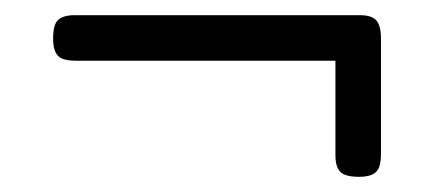

<svg xmlns="http://www.w3.org/2000/svg" viewBox="-20 -366 566 253"><path d="M453 -133Q442 -133 435 -135.5Q428 -138 425 -144.5Q422 -151 422 -161V-286H80Q69 -286 62.5 -288.5Q56 -291 53 -297.5Q50 -304 50 -315Q50 -327 52.5 -333.5Q55 -340 61.5 -343Q68 -346 78 -346H454Q470 -346 476 -339Q482 -332 482 -315V-163Q482 -152 479.5 -145.5Q477 -139 470.5 -136Q464 -133 453 -133Z"/></svg>

Font: Fredoka Light
Style: Regular
Weight: 300
Designer: Ben Nathan
Foundry: Milena B. Brandão, Ben Nathan
Version: Version 2.001